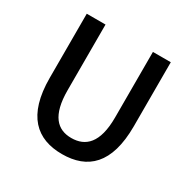

<svg xmlns="http://www.w3.org/2000/svg" viewBox="-149 -786 933 940"><g transform="rotate(30 317.5 -316.0)"><path d="M318 12C462 12 555 -69 555 -282V-644H454V-273C454 -129 398 -79 318 -79C239 -79 186 -130 186 -273V-644H80V-282C80 -69 175 12 318 12Z"/></g></svg>

Font: Falling Sky
Style: Light
Weight: 400
Designer: Paul D. Hunt
Foundry: Adobe Systems Incorporated
Version: Version 1.02